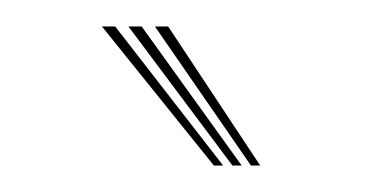

<svg xmlns="http://www.w3.org/2000/svg" viewBox="-20 -770 276 145"><path d="M141.5 -645 57 -750H67L148.5 -645ZM155.5 -645 77 -750H87L162.5 -645ZM169.5 -645 97 -750H107L176.5 -645Z"/></svg>

Font: Big Shoulders Inline Text Thin Thin
Style: Regular
Weight: 250
Version: Version 2.002